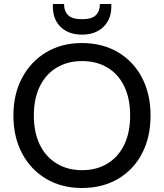

<svg xmlns="http://www.w3.org/2000/svg" viewBox="-20 -927 819 959"><path d="M389 12Q288 12 211 -33.5Q134 -79 90.5 -160.5Q47 -242 47 -350Q47 -457 90.5 -538.5Q134 -620 211 -666Q288 -712 389 -712Q492 -712 569.5 -666Q647 -620 689.5 -538.5Q732 -457 732 -350Q732 -242 689.5 -160.5Q647 -79 569.5 -33.5Q492 12 389 12ZM390 -77Q462 -77 516.5 -110Q571 -143 600.5 -204Q630 -265 630 -350Q630 -435 600.5 -496Q571 -557 516.5 -589.5Q462 -622 390 -622Q318 -622 263.5 -589.5Q209 -557 179 -496Q149 -435 149 -350Q149 -265 179 -204Q209 -143 263.5 -110Q318 -77 390 -77ZM390 -754Q343 -754 310.5 -772Q278 -790 261 -821Q244 -852 244 -892V-907H300Q300 -871 320.5 -851Q341 -831 390 -831Q438 -831 458.5 -851Q479 -871 479 -907H536V-892Q536 -852 518.5 -821Q501 -790 468.5 -772Q436 -754 390 -754Z"/></svg>

Font: DM Sans 16pt Medium
Style: Regular
Weight: 500
Version: Version 4.004;gftools[0.9.30]